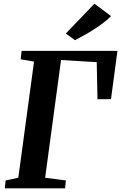

<svg xmlns="http://www.w3.org/2000/svg" viewBox="-20 -1018 655 1038"><path d="M6 0 10.5 -42.5 79 -57 164 -685 91.5 -697.5 97 -743H615L580 -482L507 -481.5L503 -682L310 -693.5L224 -57L336 -42.5L332 0ZM385.5 -800.5 336 -837 490.5 -998 580.5 -931Q551.5 -902.5 516.2 -878Q481 -853.5 446.8 -834.2Q412.5 -815 385.5 -800.5Z"/></svg>

Font: Merriweather 36pt
Style: Bold Italic
Weight: 700
Italic angle: -7.8°
Version: Version 2.101